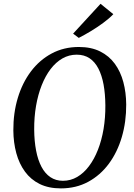

<svg xmlns="http://www.w3.org/2000/svg" viewBox="-20 -1006 724 1036"><path d="M308.5 10.5Q242.5 10.5 194.2 -13.2Q146 -37 114.8 -79.8Q83.5 -122.5 68 -179.5Q52.5 -236.5 52 -302.5Q51.5 -396 76 -477.5Q100.5 -559 147 -620.8Q193.5 -682.5 259 -717.5Q324.5 -752.5 405.5 -752.5Q472 -752.5 520.2 -728.5Q568.5 -704.5 599.5 -662Q630.5 -619.5 645.5 -563.2Q660.5 -507 661 -442.5Q661.5 -349.5 637.5 -267.2Q613.5 -185 567.5 -122.8Q521.5 -60.5 456 -25Q390.5 10.5 308.5 10.5ZM319.5 -30.5Q361 -30.5 396.5 -51.2Q432 -72 460.2 -109.5Q488.5 -147 508.5 -198Q528.5 -249 538.8 -310Q549 -371 548.5 -437.5Q548 -500 538.8 -550Q529.5 -600 510.8 -636.2Q492 -672.5 463 -691.8Q434 -711 394 -711Q352.5 -711 317 -690.8Q281.5 -670.5 253.2 -633.5Q225 -596.5 205 -546Q185 -495.5 174.5 -434.8Q164 -374 164.5 -306.5Q165 -244.5 174.8 -193.5Q184.5 -142.5 203.8 -106Q223 -69.5 252 -50Q281 -30.5 319.5 -30.5ZM405 -801.5 374.5 -824.5 522.5 -985.5 591.5 -929.5Q568.5 -905.5 536 -881.8Q503.5 -858 469 -837.2Q434.5 -816.5 405 -801.5Z"/></svg>

Font: Merriweather 72pt
Style: Italic
Weight: 400
Italic angle: -7.8°
Version: Version 2.101